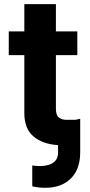

<svg xmlns="http://www.w3.org/2000/svg" viewBox="-20 -696 432 920"><path d="M350.5 -545.5V-431.8H247.9V-175.4Q247.9 -143.8 262.1 -132.8Q276.3 -121.8 299 -121.8H340.9L364.3 -126.8V33.4Q364.3 115.4 319.1 159.6Q273.8 203.8 198.2 203.8Q180.8 203.8 165.7 202.2Q150.6 200.6 134.6 196.7V96.9Q143.1 98 152.2 98.9Q161.2 99.8 172.6 99.8Q192.1 99.8 211.8 94.5Q231.5 89.1 244.9 74.8Q258.2 60.4 258.2 33.4V-0.7Q184.3 -5 140.3 -42.4Q96.2 -79.9 96.6 -155.2V-431.8H22V-545.5H96.6V-676.1H247.9V-545.5Z"/></svg>

Font: Inter Zeller
Style: Bold
Weight: 700
Designer: Rasmus Andersson; Joe Bland
Foundry: zeller
Version: Version 3.015;git-dec3a8cb1